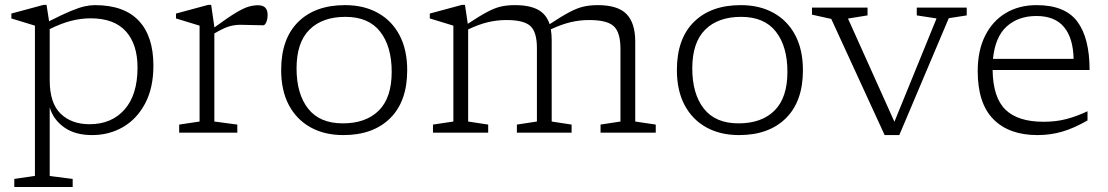

<svg xmlns="http://www.w3.org/2000/svg" viewBox="-20 -543 4536 786"><path d="M277.5 189.5V222.5H38.5V189.5L123 177V-438Q113.5 -441 83.8 -450Q54 -459 26.5 -467.5V-487.5L158 -523H170.5L181 -456Q236 -484 270 -498Q304 -512 326.2 -517Q348.5 -522 368.5 -522Q488 -522 548 -458.2Q608 -394.5 608 -274.5Q608 -183 574.2 -119.5Q540.5 -56 483.8 -23Q427 10 357 10Q287 10 242.5 -21.8Q198 -53.5 183.5 -103.5V177.5ZM543 -266.5Q543 -362 495 -415Q447 -468 351 -468Q312 -468 271.5 -457.8Q231 -447.5 183.5 -424V-214.5Q183.5 -121 228 -77.8Q272.5 -34.5 346.5 -34.5Q437 -34.5 490 -94.8Q543 -155 543 -266.5Z M857.5 -433V-430.5Q912 -470.5 944.2 -490Q976.5 -509.5 997 -515.5Q1017.5 -521.5 1036.5 -521.5Q1075.5 -521.5 1075.5 -482.5Q1075.5 -464.5 1070 -452Q1064.5 -439.5 1057.5 -439.5Q1033 -439.5 1009.5 -440.5Q986 -441.5 964 -441.5Q942.5 -441.5 920 -435.5Q897.5 -429.5 857.5 -406V-45.5L951.5 -33V0H713.5V-33L797 -45.5V-438Q787.5 -441 757.8 -450Q728 -459 700.5 -467.5V-487.5L832 -523H844.5Z M1385.5 10Q1308 10 1250.8 -22Q1193.5 -54 1162.2 -113.5Q1131 -173 1131 -256.5Q1131 -384 1200.5 -453Q1270 -522 1392.5 -522Q1470 -522 1527.2 -490Q1584.5 -458 1615.8 -398.5Q1647 -339 1647 -255.5Q1647 -128 1577.2 -59Q1507.5 10 1385.5 10ZM1383.5 -38Q1478 -38 1530.8 -90.5Q1583.5 -143 1583.5 -249Q1583.5 -353 1536.2 -413.5Q1489 -474 1394 -474Q1299.5 -474 1246.8 -421.5Q1194 -369 1194 -263Q1194 -159 1241.2 -98.5Q1288.5 -38 1383.5 -38Z M2238.5 -378.5V-45.5L2320 -33V0H2096V-33L2178 -45.5V-346Q2178 -411.5 2151.5 -436.2Q2125 -461 2053.5 -461Q2015 -461 1977.8 -452.2Q1940.5 -443.5 1896.5 -422.5V-45.5L1978.5 -33V0H1752.5V-33L1836 -45.5V-438Q1828 -440.5 1800.8 -448.8Q1773.5 -457 1739.5 -467.5V-487.5L1871 -523H1883.5L1895 -445.5Q1944 -478 1975.2 -494.5Q2006.5 -511 2031.8 -516.5Q2057 -522 2087.5 -522Q2148 -522 2182.5 -503.2Q2217 -484.5 2230 -444Q2280 -477 2312 -493.8Q2344 -510.5 2369.8 -516.2Q2395.5 -522 2427 -522Q2509.5 -522 2545 -485.2Q2580.5 -448.5 2580.5 -373V-45.5L2664.5 -33V0H2438.5V-33L2520 -45.5V-343Q2520 -410 2492.8 -435.5Q2465.5 -461 2392 -461Q2353.5 -461 2316.2 -452.2Q2279 -443.5 2235 -423Q2238.5 -403 2238.5 -378.5Z M3005.5 10Q2928 10 2870.8 -22Q2813.5 -54 2782.2 -113.5Q2751 -173 2751 -256.5Q2751 -384 2820.5 -453Q2890 -522 3012.5 -522Q3090 -522 3147.2 -490Q3204.5 -458 3235.8 -398.5Q3267 -339 3267 -255.5Q3267 -128 3197.2 -59Q3127.5 10 3005.5 10ZM3003.5 -38Q3098 -38 3150.8 -90.5Q3203.5 -143 3203.5 -249Q3203.5 -353 3156.2 -413.5Q3109 -474 3014 -474Q2919.5 -474 2866.8 -421.5Q2814 -369 2814 -263Q2814 -159 2861.2 -98.5Q2908.5 -38 3003.5 -38Z M3864 -468.5 3661.5 10H3601.5L3383 -465.5L3304 -483V-512H3531.5V-480L3451.5 -467L3641.5 -44.5L3814 -467.5L3733 -480V-512H3937.5V-480Z M4223.5 -522Q4340 -522 4390.2 -454.8Q4440.5 -387.5 4440.5 -256.5H4043.5Q4045 -144 4096 -94.2Q4147 -44.5 4252 -44.5Q4303 -44.5 4345 -55.5Q4387 -66.5 4432 -87.5V-50Q4376.5 -18 4328.2 -4Q4280 10 4227 10Q4111 10 4046.8 -54.8Q3982.5 -119.5 3982.5 -252Q3982.5 -336 4012.8 -396.5Q4043 -457 4097.2 -489.5Q4151.5 -522 4223.5 -522ZM4223 -477.5Q4149 -477.5 4101.5 -435Q4054 -392.5 4045 -302H4375Q4373.5 -386.5 4336 -432Q4298.5 -477.5 4223 -477.5Z"/></svg>

Font: Newsreader Caption Light
Style: Regular
Weight: 300
Designer: Hugues Gentile
Foundry: Production Type
Version: Version 1.001